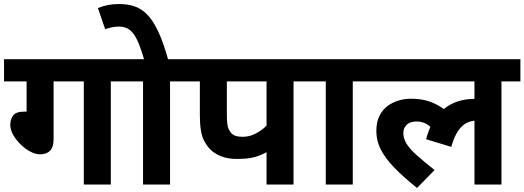

<svg xmlns="http://www.w3.org/2000/svg" viewBox="-20 -916 2603 953"><path d="M246 -512V-226Q246 -186 228.5 -168Q211 -150 179 -150Q156 -150 130.5 -163.5Q105 -177 82.5 -199Q60 -221 45.5 -246.5Q31 -272 31 -296Q31 -322 44.5 -342Q58 -362 102 -362H112V-512H0V-622H624V-512H530V0H396V-512Z M824 -512V0H690V-512H610V-622H919V-512ZM697 -615Q680 -674 663.5 -711.5Q647 -749 625.5 -766.5Q604 -784 570 -784Q551 -784 533.5 -780Q516 -776 502 -771L466 -876Q490 -886 515.5 -891Q541 -896 571 -896Q611 -896 645 -885.5Q679 -875 708.5 -846Q738 -817 764.5 -761.5Q791 -706 816 -615Z M1437 -512V0H1303V-220L1342 -183Q1309 -162 1281 -149.5Q1253 -137 1224 -132Q1195 -127 1156 -127Q1110 -127 1076 -141Q1042 -155 1021 -177Q1004 -196 993 -217.5Q982 -239 977 -270Q972 -301 972 -345V-512H904V-622H1531V-512ZM1303 -512H1106V-353Q1106 -322 1108 -303.5Q1110 -285 1115.5 -274Q1121 -263 1129 -254Q1138 -245 1151.5 -241Q1165 -237 1184 -237Q1217 -237 1245 -251Q1273 -265 1292.5 -282.5Q1312 -300 1318 -311L1303 -232Z M1731 -512V0H1597V-512H1517V-622H1826V-512Z M1811 -512V-622H2563V-512H2469V0H2335V-338L2391 -304Q2376 -312 2363.5 -314.5Q2351 -317 2340 -317Q2320 -317 2297.5 -306.5Q2275 -296 2255 -268Q2235 -240 2220 -187L2095 -225Q2121 -325 2183 -375Q2245 -425 2333 -425Q2353 -425 2370.5 -422Q2388 -419 2400 -415L2404 -392L2335 -412V-512ZM2168 -236Q2140 -265 2113 -289Q2086 -313 2047 -313Q2016 -313 1999 -297Q1982 -281 1982 -255Q1982 -229 1997 -204Q2012 -179 2046 -148Q2080 -117 2137 -72L2050 17Q1980 -39 1935.5 -85.5Q1891 -132 1869.5 -175Q1848 -218 1848 -265Q1848 -310 1863.5 -341Q1879 -372 1904.5 -390.5Q1930 -409 1960 -417.5Q1990 -426 2019 -426Q2057 -426 2087.5 -419Q2118 -412 2146 -397.5Q2174 -383 2203 -360Z"/></svg>

Font: Noto Sans Devanagari
Style: Bold
Weight: 700
Version: Version 2.003